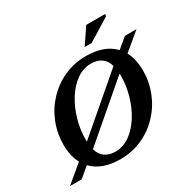

<svg xmlns="http://www.w3.org/2000/svg" viewBox="-211 -1049 1259 1253"><g transform="rotate(-30 419.0 -422.5)"><path d="M765 -416Q765 -330.5 734.2 -253Q703.5 -175.5 647.2 -115.8Q591 -56 515.2 -21.5Q439.5 13 349 13Q211 13 138.5 -63L63 0H-25L105.5 -109Q73 -169.5 73 -254Q73 -339.5 103.8 -417Q134.5 -494.5 190.8 -554.2Q247 -614 322.8 -648.5Q398.5 -683 489 -683Q627 -683 699.5 -606.5L775.5 -670H863L732.5 -561Q765 -500.5 765 -416ZM215 -209.5Q215 -202.5 215.5 -196L613 -537Q600 -582 569 -603Q538 -624 492 -624Q433 -624 382.8 -588Q332.5 -552 294.8 -492Q257 -432 236 -358.2Q215 -284.5 215 -209.5ZM623 -460.5Q623 -468 622.5 -474.5L224.5 -133Q238 -88.5 269 -67.2Q300 -46 346 -46Q405 -46 455.2 -82Q505.5 -118 543.2 -178Q581 -238 602 -311.8Q623 -385.5 623 -460.5ZM511.5 -738 593 -858H736L731.5 -841L564.5 -738Z"/></g></svg>

Font: Newsreader Text
Style: Bold Italic
Weight: 700
Italic angle: -17°
Designer: Hugues Gentile
Foundry: Production Type
Version: Version 1.001